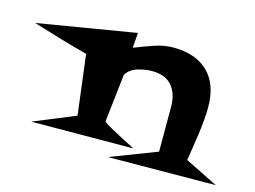

<svg xmlns="http://www.w3.org/2000/svg" viewBox="-173 -670 969 730"><g transform="rotate(15 311.5 -304.5)"><path d="M723.6 -64.5 299.8 -61.5 482.4 -131.8V-307.6Q482.4 -359.4 456.5 -390.1Q430.7 -420.9 377.9 -420.9Q351.6 -420.9 321.8 -412.1Q292 -403.3 277.3 -378.9L255.9 -189.5Q265.6 -181.6 286.6 -169.9Q307.6 -158.2 330.1 -146.5Q355.5 -132.8 384.8 -118.2L-16.6 -116.2L147.5 -183.6L118.2 -418.9Q89.8 -426.8 52.7 -437Q15.6 -447.3 -18.6 -458Q-57.6 -469.7 -99.6 -482.4L288.1 -546.9L283.2 -487.3Q317.4 -501 356.4 -514.6Q395.5 -528.3 432.6 -528.3Q521.5 -528.3 570.3 -480.5Q619.1 -432.6 619.1 -342.8Q619.1 -320.3 616.7 -292.5Q614.3 -264.6 610.4 -236.3Q606.4 -208 602.1 -180.2Q597.7 -152.3 593.8 -128.9Z"/></g></svg>

Font: Fontdiner Swanky
Style: Regular
Weight: 400
Designer: Font Diner, Inc
Foundry: Font Diner, Inc
Version: Version 1.001